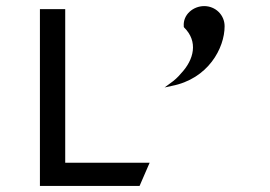

<svg xmlns="http://www.w3.org/2000/svg" viewBox="-20 -610 886 630"><path d="M650 -590C614 -590 580 -562 583 -524V-522L584 -520C631 -474 617 -414 573 -368C564 -357 552 -346 539 -337L520 -323L543 -328C663 -351 717 -452 717 -524C717 -561 687 -590 650 -590ZM194 -580H111V0H438L471 -76H194Z"/></svg>

Font: Charger Monospace
Style: Regular
Weight: 400
Designer: Jasper
Foundry: Cannot Into Space Fonts
Version: Version 0.980